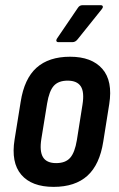

<svg xmlns="http://www.w3.org/2000/svg" viewBox="-20 -721 464 749"><path d="M189.1 8Q103.4 8 62.9 -39.6Q22.5 -87.1 36.9 -176.7L60.7 -324.2Q74.7 -414 122.6 -456.9Q170.6 -499.7 253.5 -499.7Q337.6 -499.7 379.1 -452.5Q420.5 -405.2 406.1 -314.6L382.9 -169.1Q368.9 -78.7 321 -35.4Q273 8 189.1 8ZM199.1 -84.7Q235.4 -84.7 253.6 -105.3Q271.9 -125.8 279.9 -174.5L301.7 -312.2Q309.7 -361.7 295.2 -384.1Q280.6 -406.4 243.9 -406.4Q208 -406.4 189.9 -386.2Q171.7 -365.9 163.7 -316.8L141.3 -178.9Q133.7 -131 147.7 -107.9Q161.8 -84.7 199.1 -84.7ZM207.7 -556.6Q201.9 -556.6 200.2 -560.6Q198.5 -564.6 201.9 -570L283.1 -689.4Q290 -700.7 301.2 -700.7H373.2Q379.4 -700.7 380.9 -696.4Q382.4 -692.1 378 -686.4L283.1 -568Q274.3 -556.6 262.9 -556.6Z"/></svg>

Font: Sofia Sans Condensed
Style: Italic
Weight: 400
Italic angle: -9°
Designer: Botio Nikoltchev, Ani Petrova
Foundry: lettersoup
Version: Version 4.101